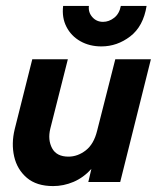

<svg xmlns="http://www.w3.org/2000/svg" viewBox="-20 -618 532 652"><path d="M160.4 13.9Q104.2 13.9 71.2 -14.2Q38.2 -42.4 28.1 -86.5Q18.1 -130.6 29.9 -179.2L89.6 -416.7H210.4L150.7 -180.6Q141.7 -143.1 156.9 -114.6Q172.2 -86.1 212.5 -86.1Q243.8 -86.1 271.2 -107.3Q298.6 -128.5 309.7 -173.6L371.5 -416.7H492.4L388.2 0H279.9L290.3 -44.4Q263.2 -14.6 229.5 -0.3Q195.8 13.9 160.4 13.9ZM324.3 -460.4Q284 -460.4 252.8 -478.1Q221.5 -495.8 205.6 -527.1Q189.6 -558.3 194.4 -597.9H281.9Q279.2 -576.4 293.4 -560.1Q307.6 -543.8 329.9 -543.8Q350 -543.8 367.7 -557.6Q385.4 -571.5 390.3 -597.9H477.8Q466.7 -528.5 422.2 -494.4Q377.8 -460.4 324.3 -460.4Z"/></svg>

Font: Afacad
Style: Italic
Weight: 400
Italic angle: -14°
Designer: Kristian Moeller
Foundry: Dicotype
Version: Version 1.000